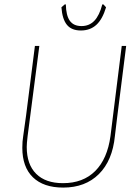

<svg xmlns="http://www.w3.org/2000/svg" viewBox="-20 -845 623 869"><path d="M510 -312 500 -229Q489 -118 427.5 -57Q366 4 266 4Q177 4 129 -42.5Q81 -89 81 -176Q81 -205 85 -229L98 -322L138 -637H158L105 -229Q101 -195 101 -180Q101 -101 143.5 -58.5Q186 -16 265 -16Q356 -16 411 -71Q466 -126 480 -229L531 -637H551ZM460 -812Q444 -758 416 -732.5Q388 -707 346 -707Q304 -707 283 -732.5Q262 -758 258 -812L273 -825H278Q279 -775 296 -751Q313 -727 349 -727Q384 -727 407 -751Q430 -775 443 -825H448Z"/></svg>

Font: Luna Sans Thin
Style: Italic
Weight: 250
Italic angle: -7°
Designer: Juan Pablo del Peral
Foundry: Huerta Tipografica
Version: Version 2.001; ttfautohint (v1.5)